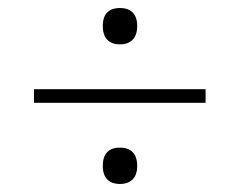

<svg xmlns="http://www.w3.org/2000/svg" viewBox="-20 -597 599 480"><path d="M280 -486C303 -486 323 -498 323 -532C323 -566 303 -577 280 -577C256 -577 237 -566 237 -532C237 -498 256 -486 280 -486ZM65 -374V-340H494V-374ZM280 -137C303 -137 323 -149 323 -182C323 -217 303 -228 280 -228C256 -228 237 -217 237 -182C237 -149 256 -137 280 -137Z"/></svg>

Font: Noto Serif Sinhala ExtraLight
Style: Regular
Weight: 200
Designer: Jelle Bosma - Monotype Design Team
Foundry: Monotype Imaging Inc.
Version: Version 2.007